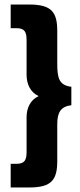

<svg xmlns="http://www.w3.org/2000/svg" viewBox="-20 -721 352 845"><path d="M27 104H110C207 104 232 70 232 -12V-174C232 -226 247 -252 294 -258V-339C240 -346 232 -377 232 -441V-585C232 -667 207 -701 110 -701H27V-597H51C89 -597 97 -581 97 -543V-392C97 -352 113 -315 150 -298C113 -281 97 -245 97 -205V-54C97 -16 89 0 51 0H27Z"/></svg>

Font: Kanit Medium
Style: Regular
Weight: 500
Designer: Katatrad Team
Foundry: CadsonDemak
Version: Version 1.000;PS 001.000;hotconv 1.0.88;makeotf.lib2.5.64775